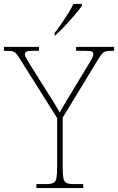

<svg xmlns="http://www.w3.org/2000/svg" viewBox="-31 -951 597 971"><path d="M153 0V-20H202Q227 -20 239 -26Q251 -32 254.5 -51Q258 -70 258 -108V-354L71 -651Q59 -671 50.5 -680Q42 -689 31 -691.5Q20 -694 -2 -694H-11V-714H166V-694H133Q108 -694 101.5 -689.5Q95 -685 95 -677Q95 -668 101.5 -656.5Q108 -645 118 -629L197 -503Q217 -472 236 -441.5Q255 -411 271 -382Q279 -397 292.5 -420Q306 -443 325 -474L419 -629Q429 -645 435 -656.5Q441 -668 441 -677Q441 -685 435 -689.5Q429 -694 403 -694H354V-714H546V-694H538Q517 -694 505.5 -691.5Q494 -689 486 -680Q478 -671 466 -652L286 -356V-108Q286 -70 289.5 -51Q293 -32 305 -26Q317 -20 342 -20H390V0ZM245 -784Q260 -803 278 -829Q296 -855 313 -882Q330 -909 340 -931H383V-921Q371 -904 346.5 -875Q322 -846 295 -817.5Q268 -789 247 -771H245Z"/></svg>

Font: Noto Serif Myanmar Thin
Style: Regular
Weight: 100
Designer: Ben Mitchell and the Monotype Design Team
Foundry: Monotype Imaging Inc.
Version: Version 2.106; ttfautohint (v1.8.4.7-5d5b)